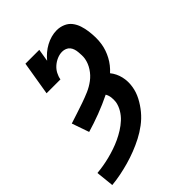

<svg xmlns="http://www.w3.org/2000/svg" viewBox="-255 -637 969 969"><g transform="rotate(-45 230.0 -152.5)"><path d="M-30 223 -40 127Q-17 125 6.5 121Q30 117 53.5 111Q77 105 100.5 97Q124 89 146.5 78.5Q169 68 190.5 54.5Q212 41 230.5 24Q249 7 262 -15Q275 -37 279 -60Q281 -77 279 -93Q277 -109 269 -123Q222 -100 173.5 -81.5Q125 -63 77 -49L45 -141Q73 -150 100.5 -159Q128 -168 155.5 -177.5Q183 -187 210 -198.5Q237 -210 261 -228Q285 -246 301.5 -271.5Q318 -297 323 -325Q325 -337 324.5 -349Q324 -361 323 -372.5Q322 -384 318.5 -395Q315 -406 308 -414.5Q301 -423 290 -427.5Q279 -432 267 -432Q249 -432 231 -424.5Q213 -417 198 -404Q183 -391 174 -374Q165 -357 162 -339H63L93 -520H192L181 -453Q195 -470 211 -483.5Q227 -497 245.5 -507Q264 -517 284 -522.5Q304 -528 324 -528Q347 -528 368.5 -519Q390 -510 403.5 -492.5Q417 -475 424 -453.5Q431 -432 434 -409.5Q437 -387 437.5 -363.5Q438 -340 434 -316Q428 -280 409.5 -245.5Q391 -211 361 -184Q382 -158 390 -124.5Q398 -91 392 -55Q387 -23 371 7.5Q355 38 333 64.5Q311 91 283 112Q255 133 225 148.5Q195 164 163 176.5Q131 189 99 198Q67 207 34.5 213.5Q2 220 -30 223Z"/></g></svg>

Font: Iosevka Curly Slab
Style: Bold Italic
Weight: 700
Italic angle: -9°
Monospace: yes
Designer: Belleve Invis
Foundry: Belleve Invis
Version: Version 22.1.2; ttfautohint (v1.8.4)